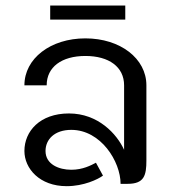

<svg xmlns="http://www.w3.org/2000/svg" viewBox="-20 -653 615 682"><path d="M158.3 -633.3V-583.3H425V-633.3ZM408.3 0H433.3C492.5 0 500 -30 500 -83.3V-350C500 -445 407.5 -516.7 283.3 -516.7C159.2 -516.7 66.7 -445 66.7 -350H145.8C145.8 -415 199.2 -454.2 283.3 -454.2C367.5 -454.2 420.8 -415 420.8 -350V-120.8C395 -177.5 328.3 -250 225 -250C121.7 -250 66.7 -186.7 66.7 -116.7C66.7 -54.2 120.8 8.3 216.7 8.3C277.5 8.3 327.5 -15.8 345.8 -29.2L320.8 -75C303.3 -65.8 274.2 -50 233.3 -50C189.2 -50 141.7 -69.2 141.7 -116.7C141.7 -157.5 173.3 -191.7 233.3 -191.7C338.3 -191.7 408.3 -79.2 408.3 0Z"/></svg>

Font: BoonHome
Style: Book
Weight: 400
Designer: Sungsit Sawaiwan
Foundry: Sungsit Sawaiwan
Version: Version 0.2